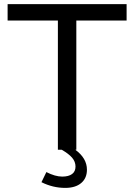

<svg xmlns="http://www.w3.org/2000/svg" viewBox="-20 -730 654 936"><path d="M352.1 -629.9V0H347.2Q403.8 41.5 403.8 97.2Q403.8 138.7 375.7 162.4Q347.7 186 297.9 186Q237.8 186 182.1 158.2L206.1 108.9Q249 130.9 283.2 130.9Q314.5 130.9 331.3 118.4Q348.1 106 348.1 82Q348.1 58.1 331.5 38.8Q314.9 19.5 280.8 0H262.2V-629.9H17.1V-710H597.2V-629.9Z"/></svg>

Font: Rawline Medium
Style: Regular
Weight: 500
Designer: Matt McInerney, Pablo Impallari, Rodrigo Fuenzalida
Foundry: Matt McInerney, Pablo Impallari, Rodrigo Fuenzalida
Version: Version 4.020;PS 004.020;hotconv 1.0.88;makeotf.lib2.5.64775